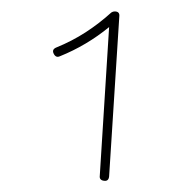

<svg xmlns="http://www.w3.org/2000/svg" viewBox="-20 -741 302 341"><path d="M165 -419.9Q156.2 -420.9 157.2 -428.7L173.8 -692.9Q133.8 -660.2 86.4 -641.1Q79.1 -637.7 75.2 -646Q71.8 -653.3 80.1 -656.7Q107.9 -668 132.3 -683.8Q156.7 -699.7 177.7 -718.8Q180.7 -720.7 183.6 -720.7Q192.9 -720.7 191.9 -711.9L173.8 -427.7Q172.9 -418.9 165 -419.9Z"/></svg>

Font: Mikhak-DS2-FD Thin
Style: Regular
Weight: 100
Designer: Amin Abedi
Version: Version 3.2